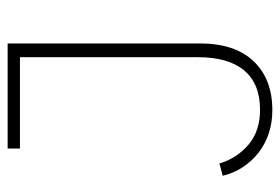

<svg xmlns="http://www.w3.org/2000/svg" viewBox="-138 -600 750 515"><g transform="rotate(-90 237.5 -343.0)"><path d="M378 -698V-183Q378 -88 330 -38Q282 12 199 12Q166 12 137 2.5Q108 -7 85 -25Q62 -43 46 -67.5Q30 -92 23 -121L56 -130Q70 -83 106.5 -52Q143 -21 200 -21Q270 -21 305.5 -63.5Q341 -106 341 -186V-665H96V-698Z"/></g></svg>

Font: IBM Plex Sans ExtLt
Style: Regular
Weight: 200
Designer: Mike Abbink, Paul van der Laan, Pieter van Rosmalen
Foundry: Bold Monday
Version: Version 3.005